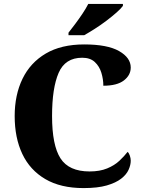

<svg xmlns="http://www.w3.org/2000/svg" viewBox="-20 -951 730 981"><path d="M407 10Q290 10 211.5 -36Q133 -82 94 -164.5Q55 -247 55 -358Q55 -466 95 -548.5Q135 -631 214 -677.5Q293 -724 410 -724Q529 -724 588.5 -690Q648 -656 648 -606Q648 -567 613 -540Q578 -513 508 -513Q508 -546 498 -579Q488 -612 464.5 -634Q441 -656 400 -656Q313 -656 279.5 -578.5Q246 -501 246 -358Q246 -209 289 -142Q332 -75 438 -75Q490 -75 527.5 -90.5Q565 -106 590 -129.5Q615 -153 632 -175Q639 -169 643.5 -155.5Q648 -142 648 -130Q648 -108 637 -83.5Q626 -59 599 -38Q572 -17 525.5 -3.5Q479 10 407 10ZM330 -784Q345 -803 364.5 -829Q384 -855 402 -882Q420 -909 431 -931H608V-921Q599 -908 576.5 -888Q554 -868 525 -846Q496 -824 465.5 -804.5Q435 -785 410 -771H330Z"/></svg>

Font: Noto Serif Telugu ExtraBold
Style: Regular
Weight: 800
Designer: Jelle Bosma - Monotype Design Team
Foundry: Monotype Imaging Inc.
Version: Version 2.005; ttfautohint (v1.8.4.7-5d5b)